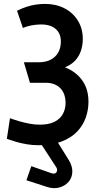

<svg xmlns="http://www.w3.org/2000/svg" viewBox="-20 -730 501 981"><path d="M102 -412 133 -307H215Q239 -307 257.5 -299.5Q276 -292 289 -278.5Q302 -265 308.5 -246Q315 -227 315 -204Q315 -172 300.5 -146.5Q286 -121 257 -107Q228 -93 183 -93Q158 -93 131.5 -98Q105 -103 82 -109.5Q59 -116 45 -121Q31 -126 31 -126L15 -21Q15 -21 28.5 -16Q42 -11 65 -4.5Q88 2 117 7Q146 12 176 12Q246 12 295 -7Q344 -26 374 -57.5Q404 -89 418 -128.5Q432 -168 432 -210Q432 -275 400 -319.5Q368 -364 312 -386Q344 -399 364 -420.5Q384 -442 393.5 -470.5Q403 -499 403 -531Q403 -584 378 -624.5Q353 -665 309.5 -687.5Q266 -710 211 -710Q187 -710 163 -706.5Q139 -703 115 -695Q91 -687 67 -675L97 -587Q110 -593 126 -597Q142 -601 159 -603Q176 -605 191 -605Q215 -605 233.5 -599Q252 -593 265 -581.5Q278 -570 284.5 -554Q291 -538 291 -518Q291 -485 277 -461Q263 -437 238 -424.5Q213 -412 181 -412ZM185 -7V-2L267 124Q273 133 271.5 142Q270 151 263 155Q256 159 243 155L140 119L115 191L220 225Q254 236 283 228Q312 220 330 199.5Q348 179 349.5 149.5Q351 120 331 87L275 -3V-7Z"/></svg>

Font: Advent Pro
Style: Bold
Weight: 700
Designer: VivaRado, Andreas Kalpakidis
Foundry: VivaRado, Andreas Kalpakidis
Version: Version 3.000